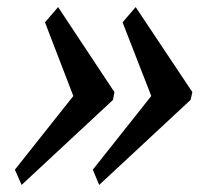

<svg xmlns="http://www.w3.org/2000/svg" viewBox="-20 -533 582 542"><path d="M22 -54 187 -262 107 -470 144 -513 303 -273 299 -251 41 -11ZM242 -54 407 -262 326 -470 363 -513 523 -273 518 -251 260 -11Z"/></svg>

Font: Taviraj SemiBold
Style: Italic
Weight: 600
Italic angle: -12°
Designer: Katatrad Team
Foundry: CadsonDemak
Version: Version 1.001